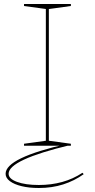

<svg xmlns="http://www.w3.org/2000/svg" viewBox="-20 -728 474 959"><path d="M334 -708V-698L224 -683V-25L334 -10V0H100V-10L209 -25V-683L100 -698V-708ZM333 -4Q178 33 100.5 69Q23 105 23 140Q23 165 65 180.5Q107 196 174 196Q236 196 290.5 181Q345 166 392 135L398 142Q352 175 296 193Q240 211 174 211Q126 211 88.5 202Q51 193 29.5 177Q8 161 8 140Q8 100 85.5 62.5Q163 25 318 -10Z"/></svg>

Font: Kalnia Expanded Thin
Style: Regular
Weight: 250
Width: 7
Designer: Frida Medrano
Foundry: Frida Medrano
Version: Version 1.105